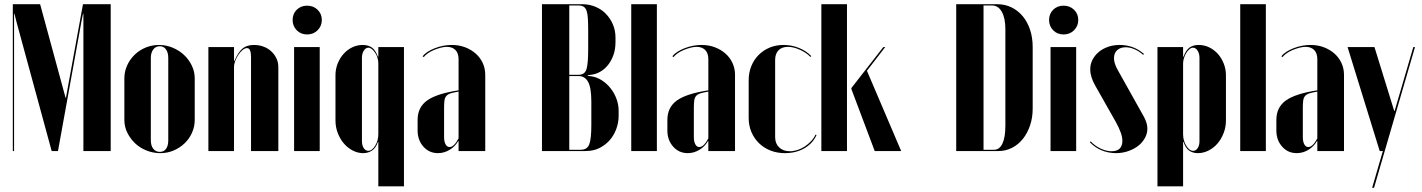

<svg xmlns="http://www.w3.org/2000/svg" viewBox="-20 -719 6768 914"><path d="M507 0H377V-653H375L367 -613L256 0H226L59 -613L49 -653H47V0H41V-699H171L292 -254H294L375 -699H507Z M737 -505Q771 -505 802 -492Q833 -479 856 -457.5Q879 -436 893 -407Q907 -378 907 -346V-148Q907 -116 894 -87Q881 -58 858.5 -36.5Q836 -15 806.5 -2.5Q777 10 743 10Q709 10 677.5 -2.5Q646 -15 623 -37Q600 -59 586 -87.5Q572 -116 572 -148V-346Q572 -378 585 -407Q598 -436 620.5 -458Q643 -480 673 -492.5Q703 -505 737 -505ZM741 -499Q721 -499 709.5 -483.5Q698 -468 698 -443V-51Q698 -26 709.5 -11Q721 4 741 4Q760 4 770.5 -10.5Q781 -25 781 -51V-443Q781 -469 770 -484Q759 -499 741 -499Z M1096 -429Q1114 -471 1134.5 -488Q1155 -505 1189 -505Q1213 -505 1234.5 -497Q1256 -489 1271.5 -474.5Q1287 -460 1296 -441Q1305 -422 1305 -399V0H1175V-447Q1175 -490 1156 -490Q1146 -490 1135 -481Q1124 -472 1115 -458.5Q1106 -445 1100 -429.5Q1094 -414 1094 -400V0H972V-495H1094V-429Z M1373 -624Q1373 -653 1392.5 -672.5Q1412 -692 1442 -692Q1472 -692 1492 -672.5Q1512 -653 1512 -624Q1512 -595 1492 -575Q1472 -555 1442 -555Q1412 -555 1392.5 -575Q1373 -595 1373 -624ZM1502 -495V0H1380V-495Z M1781 -43H1779Q1769 -14 1750.5 -2Q1732 10 1709 10Q1683 10 1659 -2.5Q1635 -15 1617 -36Q1599 -57 1588 -85.5Q1577 -114 1577 -145V-361Q1577 -390 1587.5 -416.5Q1598 -443 1615.5 -462.5Q1633 -482 1656.5 -493.5Q1680 -505 1707 -505Q1733 -505 1750.5 -492.5Q1768 -480 1779 -449H1781V-495H1903V168H1781ZM1781 -417Q1781 -430 1777 -443.5Q1773 -457 1766 -467.5Q1759 -478 1750.5 -485Q1742 -492 1734 -492Q1721 -492 1712 -478Q1703 -464 1703 -444V-47Q1703 -27 1711.5 -14Q1720 -1 1733 -1Q1751 -1 1766 -25.5Q1781 -50 1781 -80Z M1968 -148Q1968 -208 2013 -240.5Q2058 -273 2163 -289V-437Q2163 -466 2148 -481Q2133 -496 2107 -496Q2093 -496 2076.5 -491.5Q2060 -487 2044.5 -480.5Q2029 -474 2016.5 -465Q2004 -456 1997 -447L1992 -451Q2001 -463 2016 -472.5Q2031 -482 2050 -489.5Q2069 -497 2089.5 -501Q2110 -505 2131 -505Q2165 -505 2194 -494Q2223 -483 2244.5 -464Q2266 -445 2278 -419Q2290 -393 2290 -363V0H2163V-47H2161Q2146 -21 2120 -5.5Q2094 10 2065 10Q2023 10 1995.5 -21Q1968 -52 1968 -98ZM2120 -19Q2141 -19 2163 -60V-283Q2140 -279 2126.5 -275Q2113 -271 2105.5 -263Q2098 -255 2096 -241.5Q2094 -228 2094 -207V-66Q2094 -45 2101 -32Q2108 -19 2120 -19Z M2910 -519Q2910 -485 2900.5 -458Q2891 -431 2875.5 -411Q2860 -391 2839 -378.5Q2818 -366 2794 -363L2778 -361V-358L2794 -356Q2821 -352 2844.5 -337Q2868 -322 2886 -299.5Q2904 -277 2914.5 -249Q2925 -221 2925 -191V-167Q2925 -137 2914.5 -107Q2904 -77 2884 -53.5Q2864 -30 2835 -15Q2806 0 2768 0H2560V-699H2752Q2785 -699 2814 -687Q2843 -675 2864 -653.5Q2885 -632 2897.5 -603Q2910 -574 2910 -540ZM2734 -363Q2764 -363 2772 -390Q2780 -417 2780 -484V-575Q2780 -609 2778.5 -631.5Q2777 -654 2772.5 -667.5Q2768 -681 2758.5 -687Q2749 -693 2734 -693H2690V-363ZM2795 -234Q2795 -302 2779.5 -329.5Q2764 -357 2734 -357H2690V-6H2744Q2775 -6 2785 -31.5Q2795 -57 2795 -124Z M2985 -699H3107V0H2985Z M3157 -148Q3157 -208 3202 -240.5Q3247 -273 3352 -289V-437Q3352 -466 3337 -481Q3322 -496 3296 -496Q3282 -496 3265.5 -491.5Q3249 -487 3233.5 -480.5Q3218 -474 3205.5 -465Q3193 -456 3186 -447L3181 -451Q3190 -463 3205 -472.5Q3220 -482 3239 -489.5Q3258 -497 3278.5 -501Q3299 -505 3320 -505Q3354 -505 3383 -494Q3412 -483 3433.5 -464Q3455 -445 3467 -419Q3479 -393 3479 -363V0H3352V-47H3350Q3335 -21 3309 -5.5Q3283 10 3254 10Q3212 10 3184.5 -21Q3157 -52 3157 -98ZM3309 -19Q3330 -19 3352 -60V-283Q3329 -279 3315.5 -275Q3302 -271 3294.5 -263Q3287 -255 3285 -241.5Q3283 -228 3283 -207V-66Q3283 -45 3290 -32Q3297 -19 3309 -19Z M3544 -337Q3544 -373 3556.5 -404Q3569 -435 3591.5 -457.5Q3614 -480 3644 -492.5Q3674 -505 3710 -505Q3748 -505 3783 -491Q3818 -477 3842 -452L3838 -448Q3819 -468 3788 -482Q3757 -496 3731 -496Q3702 -496 3686 -479.5Q3670 -463 3670 -434V-66Q3670 -36 3689 -17.5Q3708 1 3740 1Q3758 1 3776.5 -5Q3795 -11 3811.5 -22Q3828 -33 3841.5 -47.5Q3855 -62 3862 -78L3867 -76Q3849 -36 3809 -13Q3769 10 3717 10Q3679 10 3647.5 -2.5Q3616 -15 3593 -37.5Q3570 -60 3557 -90.5Q3544 -121 3544 -158Z M4012 0H3890V-699H4012ZM4107 -382 4270 0H4144L4033 -295V-300L4185 -495H4194Z M4532 -699H4727Q4764 -699 4795 -684Q4826 -669 4848.5 -642Q4871 -615 4883.5 -577.5Q4896 -540 4896 -495V-202Q4896 -159 4883.5 -122Q4871 -85 4849.5 -58Q4828 -31 4798 -15.5Q4768 0 4733 0H4532ZM4662 -6H4712Q4738 -6 4752 -35.5Q4766 -65 4766 -121V-580Q4766 -633 4749 -663Q4732 -693 4702 -693H4662Z M4974 -624Q4974 -653 4993.5 -672.5Q5013 -692 5043 -692Q5073 -692 5093 -672.5Q5113 -653 5113 -624Q5113 -595 5093 -575Q5073 -555 5043 -555Q5013 -555 4993.5 -575Q4974 -595 4974 -624ZM5103 -495V0H4981V-495Z M5422 -458Q5403 -475 5381 -484.5Q5359 -494 5339 -494Q5313 -494 5298 -480Q5283 -466 5283 -442Q5283 -416 5303 -382L5425 -164Q5442 -133 5442 -107Q5442 -83 5430 -61.5Q5418 -40 5398 -24.5Q5378 -9 5350.5 0.5Q5323 10 5293 10Q5257 10 5225 -3Q5193 -16 5168 -42L5172 -46Q5193 -24 5220 -11.5Q5247 1 5271 1Q5323 1 5323 -49Q5323 -82 5292 -138L5194 -311Q5170 -353 5170 -389Q5170 -414 5181 -435Q5192 -456 5210.5 -471.5Q5229 -487 5254.5 -496Q5280 -505 5310 -505Q5377 -505 5426 -462Z M5490 -495H5612V-449H5614Q5625 -480 5642.5 -492.5Q5660 -505 5686 -505Q5713 -505 5736.5 -493.5Q5760 -482 5777.5 -462.5Q5795 -443 5805.5 -416.5Q5816 -390 5816 -361V-145Q5816 -114 5805 -85.5Q5794 -57 5776 -36Q5758 -15 5733.5 -2.5Q5709 10 5682 10Q5658 10 5641 -2Q5624 -14 5614 -43H5612V168H5490ZM5612 -80Q5612 -50 5627 -25.5Q5642 -1 5660 -1Q5673 -1 5681.5 -14Q5690 -27 5690 -47V-444Q5690 -464 5681 -478Q5672 -492 5659 -492Q5651 -492 5642.5 -485Q5634 -478 5627.5 -467.5Q5621 -457 5616.5 -443.5Q5612 -430 5612 -417Z M5884 -699H6006V0H5884Z M6056 -148Q6056 -208 6101 -240.5Q6146 -273 6251 -289V-437Q6251 -466 6236 -481Q6221 -496 6195 -496Q6181 -496 6164.5 -491.5Q6148 -487 6132.5 -480.5Q6117 -474 6104.5 -465Q6092 -456 6085 -447L6080 -451Q6089 -463 6104 -472.5Q6119 -482 6138 -489.5Q6157 -497 6177.5 -501Q6198 -505 6219 -505Q6253 -505 6282 -494Q6311 -483 6332.5 -464Q6354 -445 6366 -419Q6378 -393 6378 -363V0H6251V-47H6249Q6234 -21 6208 -5.5Q6182 10 6153 10Q6111 10 6083.5 -21Q6056 -52 6056 -98ZM6208 -19Q6229 -19 6251 -60V-283Q6228 -279 6214.5 -275Q6201 -271 6193.5 -263Q6186 -255 6184 -241.5Q6182 -228 6182 -207V-66Q6182 -45 6189 -32Q6196 -19 6208 -19Z M6523 -495 6617 -191H6619L6708 -495H6716L6521 175H6512L6563 0H6548L6395 -495Z"/></svg>

Font: Moniqa Black Display
Style: Regular
Weight: 900
Designer: Rajesh Rajput
Foundry: Rajesh Rajput
Version: Version 1.000